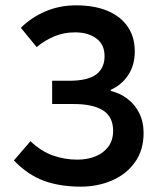

<svg xmlns="http://www.w3.org/2000/svg" viewBox="-20 -686 593 718"><path d="M282 12Q204 12 144 -10Q84 -32 32 -86L94 -158Q134 -120 178 -104.5Q222 -89 269 -89Q307 -89 337.5 -101.5Q368 -114 385.5 -138Q403 -162 403 -197Q403 -249 365.5 -273Q328 -297 256 -297H175V-384H239Q308 -384 339.5 -407.5Q371 -431 371 -476Q371 -520 340 -542.5Q309 -565 261 -565Q219 -565 184 -550.5Q149 -536 117 -510L58 -582Q96 -620 149 -643Q202 -666 264 -666Q333 -666 382 -645.5Q431 -625 457.5 -586.5Q484 -548 484 -494Q484 -443 460 -406Q436 -369 394 -350V-346Q428 -338 456 -317Q484 -296 500.5 -263.5Q517 -231 517 -189Q517 -124 484.5 -79Q452 -34 398.5 -11Q345 12 282 12Z"/></svg>

Font: Source Sans 3 SemiBold
Style: Regular
Weight: 600
Designer: Paul D. Hunt
Foundry: Adobe
Version: Version 3.046;hotconv 1.0.118;makeotfexe 2.5.65603